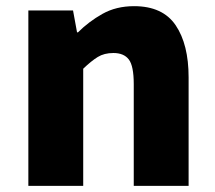

<svg xmlns="http://www.w3.org/2000/svg" viewBox="-20 -603 698 623"><path d="M72 0V-569H217L230 -498H233Q268 -533 312.5 -558Q357 -583 415 -583Q508 -583 550 -521Q592 -459 592 -352V0H414V-330Q414 -389 398 -410Q382 -431 348 -431Q318 -431 297 -418Q276 -405 250 -380V0Z"/></svg>

Font: Source Han Sans SC Heavy
Style: Regular
Weight: 900
Designer: Ryoko NISHIZUKA Ë•øÂ°öÊ∂ºÂ≠ê (kana, bopomofo & ideographs); Paul D. Hunt (Latin, Greek & Cyrillic); Sandoll Communicatio
Foundry: Adobe
Version: Version 2.004;hotconv 1.0.118;makeotfexe 2.5.65603